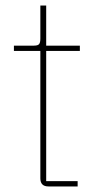

<svg xmlns="http://www.w3.org/2000/svg" viewBox="-20 -670 350 690"><path d="M154 0Q125 0 125 -29V-487H30V-506H102Q116 -506 120.5 -511.5Q125 -517 125 -531V-650H146V-506H267V-487H146V-19H259V0Z"/></svg>

Font: IBM Plex Sans Hebrew Thin
Style: Regular
Weight: 100
Designer: Mike Abbink, Paul van der Laan, Pieter van Rosmalen, Yanek Iontef
Foundry: Bold Monday
Version: Version 1.2